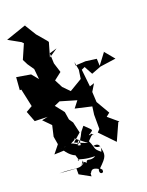

<svg xmlns="http://www.w3.org/2000/svg" viewBox="-189 -961 1073 1405"><g transform="rotate(-15 347.5 -259.0)"><path d="M324 40C289 98 328 111 285 99C336 36 282 72 288 90C294 102 235 45 186 90C216 55 196 147 157 84C200 148 238 161 251 165C246 159 281 230 258 204C272 187 248 213 257 201C289 199 299 214 388 208C343 241 322 200 315 240C303 222 286 236 291 210C284 248 243 266 300 224C258 281 227 248 102 262L232 260L236 305L324 344L323 319C332 334 321 256 418 323C404 302 325 247 389 305C375 363 446 339 398 305C465 228 464 219 441 148C393 156 406 111 371 148C386 126 462 107 440 189C383 150 410 156 372 91C399 61 402 40 427 63C379 20 412 55 383 48C425 11 431 28 362 -29L336 10ZM648 -513 591 -422 584 -477 499 -481 421 -470 419 -497 436 -434 432 -365 339 -298 266 -360 254 -331 304 -314 248 -403 302 -453 272 -526 262 -605 319 -627 255 -575 277 -687 269 -697 200 -765 138 -849 171 -862 123 -842 -14 -781 84 -737 98 -725 59 -609 83 -570 122 -523 137 -443 90 -491 -21 -500 -20 -401 -8 -402 34 -266 -12 -234 27 -154 127 -160 81 -146 143 -93 131 -8 147 53 103 119 183 109 272 54 275 44 363 102 264 72 323 11 296 -72 272 -101 257 -161 193 -229 174 -211 271 -264 234 -248 368 -221 333 -167 462 -149 459 -87 469 24 451 46 568 148 616 11 586 18 625 9 544 -48 570 -73 500 -172 489 -251 518 -310 483 -295 457 -428 482 -442 523 -380 595 -415 716 -443 643 -517Z"/></g></svg>

Font: Hussar Lance
Style: Regular
Weight: 700
Foundry: Cannot Into Space Fonts, PlusOne Fonts
Version: Version 2.27